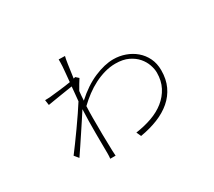

<svg xmlns="http://www.w3.org/2000/svg" viewBox="-123 -865 1246 1118"><g transform="rotate(-30 500.0 -305.5)"><path d="M414 -477 395 -494 383 -491Q390 -542 395.5 -579.5Q401 -617 405 -630L363 -631V-610Q363 -594 362 -584Q361 -570 358.5 -543Q356 -516 353 -484Q334 -481 313 -478Q292 -475 272 -473Q252 -471 235 -469Q218 -467 208 -466Q203 -466 195 -465.5Q187 -465 176 -465L181 -430Q200 -433 223 -437Q246 -441 269.5 -444.5Q293 -448 314 -451.5Q335 -455 350 -457Q348 -433 345.5 -408.5Q343 -384 341 -362Q326 -338 301.5 -302Q277 -266 250.5 -228.5Q224 -191 199 -157Q174 -123 158 -102L181 -74Q199 -100 219.5 -131Q240 -162 261 -193.5Q282 -225 302 -255.5Q322 -286 338 -311Q336 -273 335.5 -232Q335 -191 335 -151.5Q335 -112 335.5 -76.5Q336 -41 336 -15Q336 -6 335.5 4.5Q335 15 334 20H370Q369 11 369 2.5Q369 -6 368 -16Q366 -73 365.5 -126Q365 -179 365 -239Q365 -257 365.5 -276Q366 -295 367 -315Q395 -342 427 -366Q459 -390 493.5 -407.5Q528 -425 564 -435Q600 -445 636 -445Q687 -445 722 -428Q757 -411 778.5 -386Q800 -361 810 -332Q820 -303 820 -279Q820 -224 798 -182Q776 -140 738.5 -110Q701 -80 650.5 -62Q600 -44 542 -36L556 -5Q621 -16 674.5 -37.5Q728 -59 767 -92.5Q806 -126 827.5 -172Q849 -218 849 -278Q849 -324 831.5 -360Q814 -396 784.5 -421Q755 -446 717 -459.5Q679 -473 638 -473Q580 -473 509.5 -443Q439 -413 370 -350Q371 -366 372 -381.5Q373 -397 375 -412Q385 -430 395.5 -447.5Q406 -465 414 -477Z"/></g></svg>

Font: Spoqa Han Sans Neo Thin
Style: Regular
Weight: 100
Designer: [Spoqa Han Sans Neo] Dong-huui Kim  Younghwa Kang  Yujin Lee  [Noto Sans] Ryoko NISHIZUKA  (kana & ideographs); Paul D. 
Foundry: Spoqa (http://www.spoqa-han-sans.com)
Version: Version 1.100;hotconv 1.0.109;makeotfexe 2.5.65596